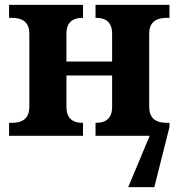

<svg xmlns="http://www.w3.org/2000/svg" viewBox="-20 -556 731 786"><path d="M590.8 -118.2Q590.8 -53.2 662.1 -53.2H673.8V-36.1L611.8 210H504.9L592.8 0H371.1V-53.2H373Q439 -53.2 439 -118.2V-247.1H252V-118.2Q252 -53.2 317.9 -53.2H319.8V0H17.1V-53.2H28.8Q100.1 -53.2 100.1 -118.2V-418Q100.1 -482.9 28.8 -482.9H17.1V-536.1H319.8V-482.9H317.9Q252 -482.9 252 -418V-304.2H439V-418Q439 -482.9 373 -482.9H371.1V-536.1H673.8V-482.9H662.1Q590.8 -482.9 590.8 -418Z"/></svg>

Font: Droid Serif
Style: Bold
Weight: 700
Designer: Monotype Design team
Foundry: Monotype Imaging Inc.
Version: Version 1.03